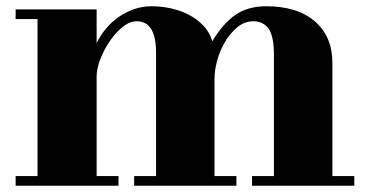

<svg xmlns="http://www.w3.org/2000/svg" viewBox="-20 -533 1183 614"><path d="M666 -282V30H736V61H409V30H479V-365Q479 -465 417 -465Q395 -465 372.5 -447Q350 -429 331.5 -402Q313 -375 301 -344.5Q289 -314 289 -288V30H359V61H30V30H100V-472H30V-503H289V-395Q301 -420 319 -441.5Q337 -463 360 -479Q383 -495 409.5 -504Q436 -513 464 -513Q495 -513 525.5 -506.5Q556 -500 582.5 -486.5Q609 -473 629.5 -452Q650 -431 659 -401Q693 -458 733 -485.5Q773 -513 831 -513Q931 -513 987 -464.5Q1043 -416 1043 -332V30H1113V61H786V30H856V-358Q856 -417 839 -441Q822 -465 790 -465Q762 -465 739 -446Q716 -427 699.5 -399Q683 -371 674.5 -339.5Q666 -308 666 -282Z"/></svg>

Font: Cafe24 ClassicType
Style: Regular
Weight: 400
Designer: Cafe24 thkim, hmlim, mnelim & 4IR
Foundry: Cafe24
Version: Version 1.000